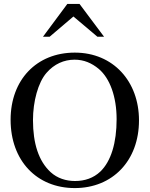

<svg xmlns="http://www.w3.org/2000/svg" viewBox="-20 -944 762 978"><path d="M510 -757 385 -924H323L199 -757H233L354 -860L476 -757ZM688 -331C688 -529 557 -676 361 -676C166 -676 34 -537 34 -334C34 -126 167 14 361 14C553 14 688 -125 688 -331ZM574 -337C574 -217 546 -123 491 -70C456 -37 412 -22 362 -22C316 -22 272 -36 238 -67C177 -123 148 -213 148 -332C148 -427 174 -524 217 -573C256 -618 306 -640 360 -640C407 -640 447 -623 483 -593C540 -545 574 -451 574 -337Z"/></svg>

Font: STIXGeneral
Style: Regular
Weight: 400
Designer: MicroPress Inc., with final additions and corrections provided by Coen Hoffman, Elsevier (retired)
Version: Version 1.1.0